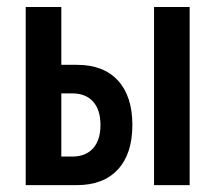

<svg xmlns="http://www.w3.org/2000/svg" viewBox="-20 -538 626 558"><path d="M151.4 0V-83H189.9Q229 -83 250.5 -106.9Q272 -130.9 272 -174.8Q272 -218.8 250.5 -242.7Q229 -266.6 189.9 -266.6H141.6V-349.6H203.6Q280.8 -349.6 322.8 -304Q364.7 -258.3 364.7 -174.8Q364.7 -91.3 322.8 -45.7Q280.8 0 203.6 0ZM54.7 0V-517.6H158.2V0ZM427.7 0V-517.6H531.2V0Z"/></svg>

Font: Cascadia Mono PL
Style: Regular
Weight: 400
Monospace: yes
Designer: Aaron Bell
Foundry: Saja Typeworks
Version: Version 2102.003